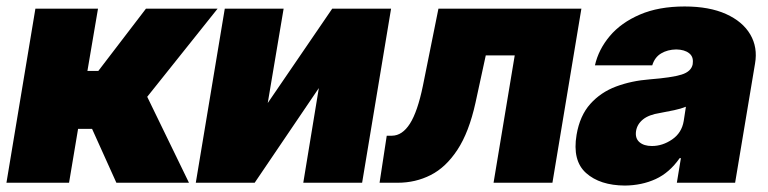

<svg xmlns="http://www.w3.org/2000/svg" viewBox="-28 -573 2409 602"><path d="M-7.8 0 83 -545.9H279.3L246.1 -350.6H280.3L429.7 -545.9H654.3L433.6 -269.5L564.5 0H336.9L260.7 -168.9H216.8L188.5 0Z M811.5 -250 1013.7 -545.9H1198.2L1107.4 0H922.9L971.7 -296.9L770.5 0H585.9L676.8 -545.9H861.3Z M1162.1 0 1184.6 -147.5H1201.2Q1233.4 -147.9 1257.3 -185.3Q1281.2 -222.7 1297.9 -303.7L1346.7 -545.9H1794.9L1704.1 0H1519.5L1585.9 -399.4H1495.1L1462.9 -251Q1442.4 -158.2 1406.2 -103.3Q1370.1 -48.3 1322.5 -24.2Q1274.9 0 1218.8 0Z M1931.2 8.8Q1853 8.3 1809.6 -30.5Q1766.1 -69.3 1779.8 -150.4Q1790 -210.4 1822.8 -247.1Q1855.5 -283.7 1903.8 -301.8Q1952.1 -319.8 2009.3 -324.2Q2078.1 -329.6 2108.9 -339.1Q2139.6 -348.6 2144 -372.1V-374Q2147 -395 2132.6 -406.2Q2118.2 -417.5 2092.3 -418Q2064.9 -417.5 2044.9 -405.5Q2024.9 -393.6 2017.1 -368.2H1837.4Q1848.6 -418 1884 -460Q1919.4 -502 1978.3 -527.3Q2037.1 -552.7 2118.7 -552.7Q2195.8 -552.7 2248.3 -529.1Q2300.8 -505.4 2324.5 -464.8Q2348.1 -424.3 2339.4 -374L2276.9 0H2094.2L2106.9 -77.1H2103Q2070.8 -31.2 2027.6 -11.5Q1984.4 8.3 1931.2 8.8ZM2016.1 -115.2Q2049.3 -115.2 2079.3 -135.7Q2109.4 -156.2 2115.7 -193.4L2122.6 -238.3Q2106.4 -231.9 2085.7 -227.5Q2064.9 -223.1 2041.5 -218.8Q2006.3 -213.4 1988 -198.5Q1969.7 -183.6 1966.3 -162.1Q1962.9 -139.6 1976.8 -127.4Q1990.7 -115.2 2016.1 -115.2Z"/></svg>

Font: Inter Tight Black
Style: Italic
Weight: 900
Italic angle: -9.39999°
Designer: Rasmus Andersson
Foundry: rsms
Version: Version 3.004; ttfautohint (v1.8.4.7-5d5b)